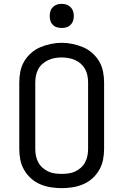

<svg xmlns="http://www.w3.org/2000/svg" viewBox="-20 -968 640 996"><path d="M300 8Q272 8 243.5 3.5Q215 -1 189 -12Q163 -23 141.5 -42Q120 -61 105.5 -86Q91 -111 85.5 -139Q80 -167 80 -195V-540Q80 -568 85.5 -596.5Q91 -625 105.5 -649.5Q120 -674 141.5 -693Q163 -712 189 -723Q215 -734 243.5 -740Q272 -746 300 -746Q328 -746 356.5 -740Q385 -734 411 -723Q437 -712 458.5 -693Q480 -674 494.5 -649.5Q509 -625 514.5 -596.5Q520 -568 520 -540V-195Q520 -167 514.5 -139Q509 -111 494.5 -86Q480 -61 458.5 -42Q437 -23 411 -12Q385 -1 356.5 3.5Q328 8 300 8ZM300 -66Q318 -66 336 -68.5Q354 -71 370 -78.5Q386 -86 399.5 -98Q413 -110 421.5 -126Q430 -142 433.5 -159.5Q437 -177 437 -195V-540Q437 -558 433.5 -576Q430 -594 421.5 -609.5Q413 -625 399 -637.5Q385 -650 368.5 -657Q352 -664 334 -667Q316 -670 298 -670Q280 -670 262.5 -666.5Q245 -663 229 -655.5Q213 -648 199.5 -636Q186 -624 178 -608.5Q170 -593 166.5 -575.5Q163 -558 163 -540V-195Q163 -177 166.5 -159.5Q170 -142 178.5 -126Q187 -110 200.5 -98Q214 -86 230 -78.5Q246 -71 264 -68.5Q282 -66 300 -66ZM300 -823Q287 -823 275 -826.5Q263 -830 254 -839Q245 -848 241.5 -860Q238 -872 238 -885Q238 -898 241.5 -910Q245 -922 254 -931Q263 -940 275 -944Q287 -948 300 -948Q313 -948 325 -944Q337 -940 346 -931Q355 -922 359 -910Q363 -898 363 -885Q363 -872 359 -860Q355 -848 346 -839Q337 -830 325 -826.5Q313 -823 300 -823Z"/></svg>

Font: Iosevka Meiseki Sans
Style: Regular
Weight: 400
Monospace: yes
Designer: Belleve Invis
Foundry: Belleve Invis
Version: Version 11.2.6; ttfautohint (v1.8.4)